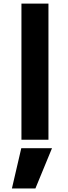

<svg xmlns="http://www.w3.org/2000/svg" viewBox="-20 -771 376 1062"><path d="M267.6 48.8 175.8 271.5H45.9L97.7 48.8ZM98.6 2V-751H248V2Z"/></svg>

Font: Nasu
Style: Bold
Weight: 700
Designer: Ryoko NISHIZUKA (kana &amp; ideographs); Paul D. Hunt (Latin, Greek &amp; Cyrillic); Wenlong ZHANG (bopomofo); Sandoll C
Version: Version 2014.1215